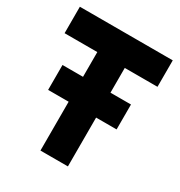

<svg xmlns="http://www.w3.org/2000/svg" viewBox="-170 -829 900 958"><g transform="rotate(30 280.0 -350.0)"><path d="M201.2 -557.6Q181.6 -557.6 163.1 -557.6Q144.5 -557.6 126 -557.6Q111.3 -557.6 95.7 -557.6Q81.1 -557.6 66.4 -557.6Q53.7 -557.6 40 -557.6Q26.4 -557.6 12.7 -557.6Q12.7 -560.5 12.7 -563.5Q12.7 -565.4 12.7 -568.4Q12.7 -583 12.7 -597.7Q12.7 -613.3 12.7 -627.9Q12.7 -638.7 12.7 -648.4Q12.7 -659.2 12.7 -668.9Q12.7 -679.7 12.7 -689.5Q12.7 -700.2 12.7 -710Q15.6 -710 17.6 -710Q20.5 -710 23.4 -710Q82 -710 139.6 -710Q198.2 -710 256.8 -710Q297.9 -710 337.9 -710Q377.9 -710 418 -710Q450.2 -710 482.4 -710Q515.6 -710 547.9 -710Q547.9 -707 547.9 -705.1Q547.9 -702.1 547.9 -700.2Q547.9 -684.6 547.9 -669.9Q547.9 -655.3 547.9 -639.6Q547.9 -629.9 547.9 -619.1Q547.9 -609.4 547.9 -598.6Q547.9 -588.9 547.9 -578.1Q547.9 -568.4 547.9 -557.6Q545.9 -557.6 543 -557.6Q540 -557.6 538.1 -557.6Q531.2 -557.6 524.4 -557.6Q517.6 -557.6 510.7 -557.6Q496.1 -557.6 481.4 -557.6Q466.8 -557.6 452.1 -557.6Q437.5 -557.6 422.9 -557.6Q408.2 -557.6 393.6 -557.6Q384.8 -557.6 376 -557.6Q367.2 -557.6 359.4 -557.6Q359.4 -542 359.4 -526.4Q359.4 -509.8 359.4 -494.1Q359.4 -481.4 359.4 -468.8Q359.4 -456.1 359.4 -443.4Q359.4 -435.5 359.4 -428.7Q359.4 -421.9 359.4 -415Q370.1 -415 380.9 -415Q391.6 -415 403.3 -415Q412.1 -415 421.9 -415Q430.7 -415 440.4 -415Q449.2 -415 459 -415Q468.8 -415 477.5 -415Q477.5 -412.1 477.5 -410.2Q477.5 -407.2 477.5 -405.3Q477.5 -390.6 477.5 -377Q477.5 -362.3 477.5 -348.6Q477.5 -338.9 477.5 -329.1Q477.5 -319.3 477.5 -309.6Q477.5 -299.8 477.5 -290Q477.5 -280.3 477.5 -271.5Q475.6 -271.5 472.7 -271.5Q470.7 -271.5 467.8 -271.5Q454.1 -271.5 441.4 -271.5Q427.7 -271.5 414.1 -271.5Q404.3 -271.5 395.5 -271.5Q385.7 -271.5 377 -271.5Q372.1 -271.5 368.2 -271.5Q363.3 -271.5 359.4 -271.5Q359.4 -241.2 359.4 -211.9Q359.4 -182.6 359.4 -153.3Q359.4 -130.9 359.4 -109.4Q359.4 -87.9 359.4 -65.4Q359.4 -46.9 359.4 -27.3Q359.4 -8.8 359.4 9.8Q356.4 9.8 353.5 9.8Q351.6 9.8 348.6 9.8Q333 9.8 317.4 9.8Q301.8 9.8 286.1 9.8Q275.4 9.8 264.6 9.8Q253.9 9.8 243.2 9.8Q232.4 9.8 221.7 9.8Q211.9 9.8 201.2 9.8Q201.2 7.8 201.2 4.9Q201.2 2.9 201.2 0Q201.2 -32.2 201.2 -63.5Q201.2 -95.7 201.2 -127.9Q201.2 -149.4 201.2 -171.9Q201.2 -193.4 201.2 -215.8Q201.2 -229.5 201.2 -243.2Q201.2 -256.8 201.2 -271.5Q190.4 -271.5 178.7 -271.5Q168 -271.5 157.2 -271.5Q148.4 -271.5 138.7 -271.5Q129.9 -271.5 120.1 -271.5Q111.3 -271.5 101.6 -271.5Q92.8 -271.5 83 -271.5Q83 -273.4 83 -276.4Q83 -278.3 83 -281.2Q83 -294.9 83 -309.6Q83 -323.2 83 -336.9Q83 -346.7 83 -356.4Q83 -366.2 83 -376Q83 -385.7 83 -395.5Q83 -405.3 83 -415Q85.9 -415 87.9 -415Q90.8 -415 92.8 -415Q106.4 -415 120.1 -415Q132.8 -415 146.5 -415Q156.2 -415 165 -415Q173.8 -415 183.6 -415Q187.5 -415 192.4 -415Q196.3 -415 201.2 -415Q201.2 -430.7 201.2 -447.3Q201.2 -462.9 201.2 -479.5Q201.2 -492.2 201.2 -504.9Q201.2 -517.6 201.2 -530.3Q201.2 -534.2 201.2 -538.1Q201.2 -543 201.2 -546.9Q201.2 -549.8 201.2 -552.7Q201.2 -555.7 201.2 -557.6Z"/></g></svg>

Font: LeFont
Style: Bold
Weight: 800
Designer: Leryon MEDIA
Version: Version 1.0